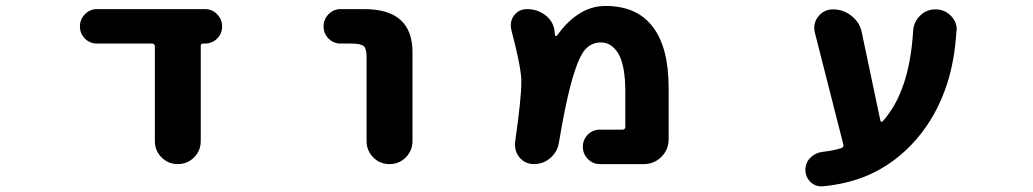

<svg xmlns="http://www.w3.org/2000/svg" viewBox="-20 -580 3540 658"><path d="M510.7 -96.7V-420.9Q510.7 -430.7 501 -430.7H312.5Q288.1 -430.7 271 -447.8Q253.9 -464.8 253.9 -489.3Q253.9 -513.7 271 -531.2Q288.1 -548.8 312.5 -548.8H682.6Q707 -548.8 724.1 -531.2Q741.2 -513.7 741.2 -489.3Q741.2 -464.8 724.1 -447.8Q707 -430.7 682.6 -430.7H675.8Q668 -430.7 668 -422.9V-96.7Q668 -63.5 645 -40.5Q622.1 -17.6 589.4 -17.6Q556.6 -17.6 533.7 -40.5Q510.7 -63.5 510.7 -96.7Z M1236.3 -96.7V-384.8Q1236.3 -413.1 1226.6 -421.9Q1215.8 -430.7 1185.5 -430.7H1147.5Q1123 -430.7 1106 -447.8Q1088.9 -464.8 1088.9 -489.3Q1088.9 -513.7 1106 -531.2Q1123 -548.8 1147.5 -548.8H1228.5Q1393.6 -548.8 1393.6 -401.4V-96.7Q1393.6 -63.5 1370.6 -40.5Q1347.7 -17.6 1314.9 -17.6Q1282.2 -17.6 1259.3 -40.5Q1236.3 -63.5 1236.3 -96.7Z M2036.1 -17.6Q2011.7 -17.6 1994.6 -35.2Q1977.5 -52.7 1977.5 -77.1Q1977.5 -101.6 1994.6 -118.7Q2011.7 -135.7 2036.1 -135.7H2113.3Q2123 -135.7 2123 -145.5V-265.6Q2123 -354.5 2099.6 -395.5Q2076.2 -434.6 2039.1 -434.6Q2006.8 -434.6 1984.4 -409.2Q1960.9 -381.8 1936.5 -292Q1917 -219.7 1895.5 -91.8Q1890.6 -59.6 1866.2 -38.6Q1841.8 -17.6 1809.6 -17.6Q1780.3 -17.6 1760.7 -40Q1745.1 -58.6 1745.1 -82Q1745.1 -86.9 1745.1 -91.8Q1766.6 -241.2 1766.6 -297.9Q1766.6 -303.7 1766.6 -308.6Q1763.7 -359.4 1732.4 -477.5Q1730.5 -486.3 1730.5 -493.2Q1730.5 -511.7 1741.2 -526.4Q1757.8 -548.8 1786.1 -548.8Q1820.3 -548.8 1847.2 -529.3Q1874 -509.8 1879.9 -478.5Q1880.9 -468.8 1881.8 -460Q1882.8 -457 1885.3 -456.5Q1887.7 -456.1 1888.7 -458Q1920.9 -502.9 1958 -528.3Q2002.9 -559.6 2054.7 -559.6Q2163.1 -559.6 2216.8 -488.3Q2271.5 -418 2271.5 -278.3V-102.5Q2271.5 -67.4 2246.6 -42.5Q2221.7 -17.6 2186.5 -17.6Z M2798.8 58.6Q2796.9 58.6 2793.9 58.6Q2773.4 58.6 2757.8 43.9Q2740.2 26.4 2740.2 2Q2740.2 -22.5 2757.3 -39.6Q2774.4 -56.6 2798.8 -59.6Q2835 -63.5 2863.3 -72.3Q2873 -76.2 2870.1 -85L2772.5 -468.8Q2770.5 -476.6 2770.5 -485.4Q2770.5 -505.9 2784.2 -523.4Q2803.7 -547.9 2835 -547.9Q2870.1 -547.9 2898.4 -525.4Q2926.8 -502.9 2933.6 -467.8L2997.1 -167Q2997.1 -164.1 3000 -163.1Q3002.9 -162.1 3004.9 -164.1Q3096.7 -265.6 3109.4 -473.6Q3111.3 -504.9 3133.3 -526.4Q3155.3 -547.9 3185.5 -547.9Q3216.8 -547.9 3238.3 -526.4Q3258.8 -505.9 3258.8 -478.5Q3258.8 -475.6 3257.8 -473.6Q3252 -374 3225.6 -292Q3189.5 -181.6 3119.1 -101.1Q3048.8 -20.5 2955.1 20.5Q2883.8 50.8 2798.8 58.6Z"/></svg>

Font: Rounded-X Mgen+ 1mn bold
Style: Bold
Weight: 700
Designer: [Source Han Sans]
Ryoko NISHIZUKA  (kana & ideographs); Paul D. Hunt (Latin, Greek & Cyrillic); Wenlong ZHANG  (bopomofo
Version: Version 1.059.20150602